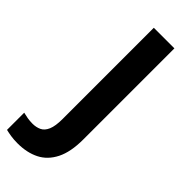

<svg xmlns="http://www.w3.org/2000/svg" viewBox="-370 -750 996 996"><g transform="rotate(45 128.5 -252.0)"><path d="M14.6 210Q-14.4 210 -36.2 206.5Q-58 203 -74 199V73Q-58.2 77 -40.5 80Q-22.7 83 -3 83Q23 83 44.5 73Q66 63 78 35Q90 7 90 -45V-714H241V-46Q241 46 212.5 102.5Q184 159 133.2 184.5Q82.4 210 14.6 210Z"/></g></svg>

Font: Noto Sans Bamum
Style: Regular
Weight: 400
Designer: Monotype Design Team
Foundry: Monotype Imaging Inc.
Version: Version 2.001